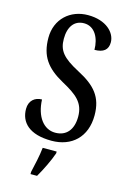

<svg xmlns="http://www.w3.org/2000/svg" viewBox="-139 -790 724 1077"><g transform="rotate(15 223.0 -251.5)"><path d="M217 10C333 10 414 -63 414 -190C414 -296 365 -352 263 -405C164 -457 136 -493 136 -561C136 -631 168 -674 224 -674C287 -674 318 -612 318 -545C370 -545 396 -566 396 -609C396 -665 340 -724 234 -724C131 -724 51 -653 51 -544C51 -438 95 -378 193 -324C281 -276 327 -240 327 -159C327 -84 290 -39 225 -39C158 -39 110 -101 106 -200C65 -200 33 -174 33 -126C33 -49 86 10 217 10ZM152 208V221H190C215 179 247 113 261 71V61H180C175 109 162 164 152 208Z"/></g></svg>

Font: Noto Serif Devanagari ExtraCondensed Medium
Style: Regular
Weight: 500
Width: 2
Designer: Universal Thirst, Indian Type Foundry and the Monotype Design Team
Foundry: Monotype Imaging Inc.
Version: Version 2.004